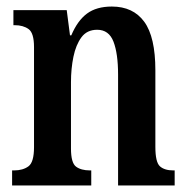

<svg xmlns="http://www.w3.org/2000/svg" viewBox="-20 -567 575 587"><path d="M17 0V-46H23Q50 -46 67 -58.5Q84 -71 84 -117V-423Q84 -466 67.5 -478Q51 -490 25 -490H21V-536H184L194 -459H198Q217 -504 246 -525.5Q275 -547 322 -547Q387 -547 421 -500.5Q455 -454 455 -352V-118Q455 -71 469 -58.5Q483 -46 510 -46H514V0H341V-339Q341 -403 327 -439.5Q313 -476 277 -476Q246 -476 229 -453Q212 -430 204.5 -393.5Q197 -357 197 -316V-113Q197 -69 212.5 -57.5Q228 -46 255 -46H259V0Z"/></svg>

Font: Noto Serif Khmer ExtraCondensed SemiBold
Style: Regular
Weight: 600
Width: 2
Designer: Danh Hong and the Monotype Design Team
Foundry: Monotype Imaging Inc.
Version: Version 2.004; ttfautohint (v1.8.4.7-5d5b)